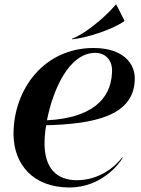

<svg xmlns="http://www.w3.org/2000/svg" viewBox="-20 -799 609 830"><path d="M38.5 -218C39.5 -91.5 120 11.5 280.5 11.5C417 11.5 496.5 -90.5 510.5 -117.5L508.5 -119C477.5 -77 407 -20 313 -20C221 -20 173 -76 172.5 -178C172.5 -200 174.5 -228 179.5 -257.5C384.5 -263 556 -297 562.5 -451C567 -526 510.5 -591.5 384 -591.5C172.5 -591.5 38 -415.5 38.5 -218ZM183 -279C208 -408.5 277.5 -570.5 391.5 -570.5C437.5 -570.5 468.5 -537 464 -483.5C459 -369 374.5 -289 183 -279ZM480.5 -779C428.5 -717.5 340 -648.5 291 -631.5L293 -629C353 -635.5 459 -668 517 -707L518 -709.5L483 -779Z"/></svg>

Font: Beautique Display
Style: Bold
Weight: 700
Italic angle: -12°
Designer: Nhat-Quang Ngo
Version: Version 1.100;Glyphs 3.2.3 (3260)